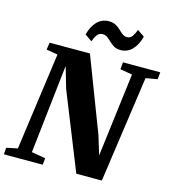

<svg xmlns="http://www.w3.org/2000/svg" viewBox="-144 -1079 1078 1192"><g transform="rotate(15 395.0 -483.5)"><path d="M-8.5 0 -5.5 -43 66 -58 152.5 -684.5 79.5 -697 86.5 -743H345.5L527.5 -267.5L564.5 -146.5L631.5 -684.5L553.5 -697.5L558 -743H797.5L793 -697.5L718.5 -684.5L621 0H457L260 -491.5L220 -629L156 -58L245.5 -43L241 0ZM522 -812.5Q497 -812.5 480 -822.8Q463 -833 449.5 -846Q436 -859 422.8 -869.2Q409.5 -879.5 392 -879.5Q369 -879.5 356.5 -862.2Q344 -845 334.5 -818.5L289 -850Q302.5 -904 333.2 -935.5Q364 -967 409 -967Q435 -967 452.8 -957.2Q470.5 -947.5 483.8 -934.5Q497 -921.5 510 -911.2Q523 -901 539 -900.5Q561.5 -900 574 -917.8Q586.5 -935.5 596 -961.5L641.5 -930.5Q628 -876 597.2 -844.2Q566.5 -812.5 522 -812.5Z"/></g></svg>

Font: Merriweather 48pt Black
Style: Italic
Weight: 900
Italic angle: -7.8°
Version: Version 2.101